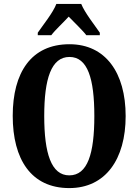

<svg xmlns="http://www.w3.org/2000/svg" viewBox="-20 -951 707 981"><path d="M173 -784V-771H242C262 -798 305 -837 331 -866C356 -840 407 -791 421 -771H490V-784C464 -822 413 -886 395 -931H268C251 -886 199 -822 173 -784ZM334 10C519 10 622 -137 622 -358C622 -580 519 -725 335 -725C139 -725 45 -580 45 -359C45 -137 139 10 334 10ZM334 -55C242 -55 206 -167 206 -358C206 -549 242 -660 335 -660C428 -660 462 -549 462 -358C462 -167 428 -55 334 -55Z"/></svg>

Font: Noto Serif Devanagari ExtraCondensed ExtraBold
Style: Regular
Weight: 800
Width: 2
Designer: Universal Thirst, Indian Type Foundry and the Monotype Design Team
Foundry: Monotype Imaging Inc.
Version: Version 2.004